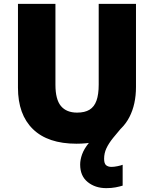

<svg xmlns="http://www.w3.org/2000/svg" viewBox="-20 -734 797 994"><path d="M519 88Q519 113 529.5 121.5Q540 130 557 130Q570 130 587.5 126.5Q605 123 615 119V227Q599 232 578 236Q557 240 530 240Q473 240 434 208.5Q395 177 395 118Q395 93 405 65Q415 37 440 6Q465 -25 509 -59L618 -83Q588 -48 565.5 -20Q543 8 531 33.5Q519 59 519 88ZM684 -284Q684 -194 650 -128Q616 -62 547.5 -26Q479 10 376 10Q228 10 150.5 -65.5Q73 -141 73 -280V-714H267V-295Q267 -219 295.5 -185Q324 -151 379 -151Q419 -151 443.5 -166Q468 -181 479.5 -213Q491 -245 491 -296V-714H684Z"/></svg>

Font: Noto Sans Hebrew Black
Style: Regular
Weight: 900
Designer: Monotype Design Team
Foundry: Monotype Imaging Inc.
Version: Version 2.003